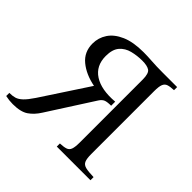

<svg xmlns="http://www.w3.org/2000/svg" viewBox="-176 -834 1004 1004"><g transform="rotate(45 326.0 -332.0)"><path d="M48 6Q21 6 -6 0V-23Q17 -23 34 -28Q51 -33 69 -50Q87 -67 111 -103L281 -362Q210 -376 164.5 -413.5Q119 -451 119 -513Q119 -556 142.5 -591.5Q166 -627 215 -648.5Q264 -670 340 -670Q369 -670 404.5 -667.5Q440 -665 485 -665H593V-642Q566 -641 551 -636Q536 -631 529.5 -615.5Q523 -600 523 -565V-100Q523 -66 530 -50Q537 -34 557.5 -29Q578 -24 617 -23V0H368V-23Q395 -24 410.5 -29Q426 -34 432 -50Q438 -66 438 -100V-565Q438 -611 420.5 -622.5Q403 -634 367 -634Q329 -634 293.5 -625Q258 -616 236 -590.5Q214 -565 214 -516Q214 -444 268 -409Q322 -374 418 -382V-352Q389 -352 375.5 -346.5Q362 -341 351 -324L190 -73Q167 -36 136.5 -15Q106 6 48 6Z"/></g></svg>

Font: Bona Nova SC
Style: Regular
Weight: 400
Designer: Mateusz Machalski
Foundry: Capitalics
Version: Version 4.001; ttfautohint (v1.8.4.7-5d5b)